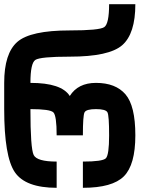

<svg xmlns="http://www.w3.org/2000/svg" viewBox="-20 -895 790 915"><path d="M250 -250Q250 -343.8 234.4 -359.4Q218.8 -375 125 -375Q125 -187.5 140.6 -156.2Q156.2 -125 250 -125V0Q101.6 0 50.8 -74.2Q0 -148.4 0 -375V-500Q0 -640.6 62.5 -695.3Q125 -750 312.5 -750Q453.1 -750 476.6 -765.6Q500 -781.2 500 -875H625Q625 -734.4 562.5 -679.7Q500 -625 312.5 -625Q171.9 -625 148.4 -609.4Q125 -593.8 125 -500Q273.4 -500 312.5 -437.5Q351.6 -500 437.5 -500Q531.2 -500 578.1 -445.3Q625 -390.6 625 -250Q625 -109.4 570.3 -54.7Q515.6 0 375 0V-125Q468.8 -125 484.4 -140.6Q500 -156.2 500 -250Q500 -343.8 492.2 -359.4Q484.4 -375 437.5 -375Q390.6 -375 382.8 -359.4Q375 -343.8 375 -250Z"/></svg>

Font: CraftyPE
Style: Regular
Weight: 400
Designer: Erek Butcher
Foundry: Haunted Coop
Version: Version 0.018;April 4, 2024;FontCreator 15.0.0.2962 64-bit